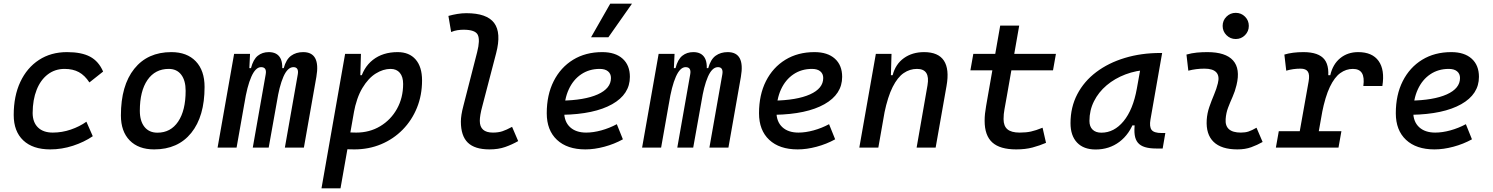

<svg xmlns="http://www.w3.org/2000/svg" viewBox="-20 -815 8243 1060"><path d="M271.5 -83Q322.3 -83 370.8 -99.6Q419.4 -116.2 457 -143.1L492.2 -63Q444.3 -30.3 382.8 -10.3Q321.3 9.8 257.3 9.8Q161.1 9.8 108.4 -40Q55.7 -89.8 55.7 -180.2Q55.7 -285.2 92.3 -363Q128.9 -440.9 195.1 -484.1Q261.2 -527.3 350.1 -527.3Q430.2 -527.3 477.5 -502Q524.9 -476.6 549.3 -419.9L473.6 -359.9Q448.2 -398.9 415.5 -416.7Q382.8 -434.6 336.4 -434.6Q283.7 -434.6 243.9 -404.3Q204.1 -374 182.4 -319.3Q160.6 -264.6 160.2 -190.9Q160.6 -139.6 189.7 -111.3Q218.8 -83 271.5 -83Z M831.1 9.8Q744.6 9.8 696 -39.8Q647.5 -89.4 647.5 -177.7Q647.5 -342.8 721.2 -435.1Q794.9 -527.3 925.8 -527.3Q1012.2 -527.3 1060.8 -476.6Q1109.4 -425.8 1109.4 -335Q1109.4 -172.4 1035.9 -81.3Q962.4 9.8 831.1 9.8ZM849.1 -82.5Q922.4 -82.5 963.6 -143.8Q1004.9 -205.1 1004.9 -314Q1004.9 -370.6 980.5 -402.6Q956.1 -434.6 911.6 -434.6Q836.4 -434.6 794.2 -373.5Q752 -312.5 752 -203.6Q752 -146.5 777.6 -114.5Q803.2 -82.5 849.1 -82.5Z M1360.4 -517.6 1354 -384.3 1286.1 0H1181.2L1272.5 -517.6ZM1375.5 0 1446.8 -404.3Q1454.1 -444.3 1421.4 -444.3Q1391.1 -444.3 1367.7 -391.6Q1344.2 -338.9 1329.1 -242.7L1340.8 -439H1365.7Q1377.9 -486.8 1403.1 -507.1Q1428.2 -527.3 1463.9 -527.3Q1509.3 -527.3 1527.6 -494.6Q1545.9 -461.9 1533.2 -390.6L1463.4 0ZM1726.6 -390.6 1657.7 0H1552.7L1624 -404.3Q1627.4 -423.3 1621.6 -433.8Q1615.7 -444.3 1600.1 -444.3Q1567.9 -444.3 1544.7 -391.6Q1521.5 -338.9 1506.8 -242.7L1513.7 -439H1546.4Q1559.6 -487.3 1587.2 -507.3Q1614.7 -527.3 1653.8 -527.3Q1750.5 -527.3 1726.6 -390.6Z M1859.9 224.6H1754.9L1885.3 -517.6H1972.7L1969.2 -395ZM1936 9.8Q1900.4 9.8 1865.2 7.1Q1830.1 4.4 1794.4 -0.5L1843.3 -95.2Q1875 -83 1946.8 -83Q2020.5 -83 2079.1 -118.2Q2137.7 -153.3 2171.6 -214.1Q2205.6 -274.9 2205.6 -351.6Q2205.6 -391.1 2187.5 -412.8Q2169.4 -434.6 2136.2 -434.6Q2095.7 -434.6 2054.7 -409.2Q2013.7 -383.8 1981 -329.6Q1948.2 -275.4 1932.6 -189.5L1951.7 -399.9H1994.1L1966.3 -362.8Q1983.9 -441.4 2038.6 -484.4Q2093.3 -527.3 2175.3 -527.3Q2239.3 -527.3 2274.7 -486.6Q2310.1 -445.8 2310.1 -371.1Q2310.1 -289.6 2282 -220.2Q2253.9 -150.9 2203.1 -99.1Q2152.3 -47.4 2084.2 -18.8Q2016.1 9.8 1936 9.8Z M2682.1 9.8Q2601.1 9.8 2562.7 -27.6Q2524.4 -64.9 2524.4 -143.6Q2524.4 -161.1 2527.8 -182.6Q2531.2 -204.1 2538.6 -231.9L2614.3 -527.3Q2631.3 -593.8 2617.9 -622.3Q2604.5 -650.9 2539.1 -650.9Q2522.5 -650.9 2505.1 -648.2Q2487.8 -645.5 2470.7 -638.2L2455.6 -727.1Q2480 -733.9 2504.9 -738Q2529.8 -742.2 2554.7 -742.2Q2668 -742.2 2708.3 -688Q2748.5 -633.8 2719.2 -521.5L2643.6 -231.9Q2635.7 -203.1 2632.3 -182.6Q2628.9 -162.1 2628.9 -147.9Q2628.9 -83 2701.2 -83Q2731 -83 2753.4 -90.3Q2775.9 -97.7 2807.1 -114.7L2840.8 -36.1Q2806.6 -16.6 2768.8 -3.4Q2731 9.8 2682.1 9.8Z M3216.3 -83Q3255.4 -83 3299.8 -95.2Q3344.2 -107.4 3385.3 -129.4L3418.9 -45.9Q3371.1 -19.5 3316.4 -4.9Q3261.7 9.8 3211.9 9.8Q3111.3 9.8 3054.9 -43Q2998.5 -95.7 2998.5 -189.9Q2998.5 -291.5 3036.9 -367.2Q3075.2 -442.9 3144 -485.1Q3212.9 -527.3 3304.7 -527.3Q3377 -527.3 3417.2 -491.2Q3457.5 -455.1 3457.5 -390.6Q3457.5 -294.9 3359.6 -239.7Q3261.7 -184.6 3086.4 -181.2L3076.2 -259.3Q3207 -261.2 3280 -293.9Q3353 -326.7 3353 -384.3Q3353 -407.7 3336.9 -421.1Q3320.8 -434.6 3291 -434.6Q3232.9 -434.6 3188.7 -404.8Q3144.5 -375 3119.9 -321.3Q3095.2 -267.6 3094.7 -195.8Q3095.2 -142.6 3127.4 -112.8Q3159.7 -83 3216.3 -83ZM3243.2 -609.4 3349.1 -794.9H3469.2L3338.9 -609.4Z M3704.1 -517.6 3697.8 -384.3 3629.9 0H3524.9L3616.2 -517.6ZM3719.2 0 3790.5 -404.3Q3797.9 -444.3 3765.1 -444.3Q3734.9 -444.3 3711.4 -391.6Q3688 -338.9 3672.9 -242.7L3684.6 -439H3709.5Q3721.7 -486.8 3746.8 -507.1Q3772 -527.3 3807.6 -527.3Q3853 -527.3 3871.3 -494.6Q3889.6 -461.9 3877 -390.6L3807.1 0ZM4070.3 -390.6 4001.5 0H3896.5L3967.8 -404.3Q3971.2 -423.3 3965.3 -433.8Q3959.5 -444.3 3943.8 -444.3Q3911.6 -444.3 3888.4 -391.6Q3865.2 -338.9 3850.6 -242.7L3857.4 -439H3890.1Q3903.3 -487.3 3930.9 -507.3Q3958.5 -527.3 3997.6 -527.3Q4094.2 -527.3 4070.3 -390.6Z M4388.2 -83Q4427.2 -83 4471.7 -95.2Q4516.1 -107.4 4557.1 -129.4L4590.8 -45.9Q4543 -19.5 4488.3 -4.9Q4433.6 9.8 4383.8 9.8Q4283.2 9.8 4226.8 -43Q4170.4 -95.7 4170.4 -189.9Q4170.4 -291.5 4208.7 -367.2Q4247.1 -442.9 4315.9 -485.1Q4384.8 -527.3 4476.6 -527.3Q4548.8 -527.3 4589.1 -491.2Q4629.4 -455.1 4629.4 -390.6Q4629.4 -294.9 4531.5 -239.7Q4433.6 -184.6 4258.3 -181.2L4248 -259.3Q4378.9 -261.2 4451.9 -293.9Q4524.9 -326.7 4524.9 -384.3Q4524.9 -407.7 4508.8 -421.1Q4492.7 -434.6 4462.9 -434.6Q4404.8 -434.6 4360.6 -404.8Q4316.4 -375 4291.7 -321.3Q4267.1 -267.6 4266.6 -195.8Q4267.1 -142.6 4299.3 -112.8Q4331.5 -83 4388.2 -83Z M4724.1 0 4815.4 -517.6H4901.9L4898.4 -394L4829.1 0ZM5040.5 0 5100.6 -344.2Q5108.4 -389.2 5094 -411.9Q5079.6 -434.6 5042.5 -434.6Q5002.9 -434.6 4969.2 -411.6Q4935.5 -388.7 4908.4 -335.2Q4881.3 -281.7 4862.3 -190.4L4886.7 -399.9H4908.2Q4923.8 -460.9 4970.2 -494.1Q5016.6 -527.3 5081.5 -527.3Q5160.2 -527.3 5191.2 -480.2Q5222.2 -433.1 5205.6 -340.3L5145.5 0Z M5590.3 9.8Q5500.5 9.8 5458.3 -28.6Q5416 -66.9 5416 -147.9Q5416 -168.5 5418 -187.3Q5419.9 -206.1 5424.1 -229.5Q5428.2 -252.9 5434.1 -287.1L5502 -673.8H5606.9L5539.1 -287.1Q5530.8 -238.3 5525.6 -211.9Q5520.5 -185.5 5520.5 -157.7Q5520.5 -119.1 5542 -101.1Q5563.5 -83 5609.4 -83Q5645 -83 5671.9 -88.9Q5698.7 -94.7 5735.8 -109.9L5754.9 -26.4Q5719.7 -11.2 5680.4 -0.7Q5641.1 9.8 5590.3 9.8ZM5337.4 -426.8 5353.5 -517.6H5809.6L5793.5 -426.8Z M6028.8 10.3Q5962.4 10.3 5926.3 -27.8Q5890.1 -65.9 5890.1 -135.3Q5890.1 -223.1 5927.5 -294.7Q5964.8 -366.2 6032.2 -417Q6099.6 -467.8 6189.9 -495.1Q6280.3 -522.5 6386.2 -522.5H6396L6331.5 -154.8Q6324.7 -115.7 6337.6 -98.1Q6350.6 -80.6 6393.6 -80.6H6413.6L6398.9 4.9H6364.3Q6326.7 4.9 6301.5 -2.7Q6276.4 -10.3 6262.5 -26.6Q6248.5 -43 6244.6 -69.8Q6240.7 -96.7 6245.6 -135.3L6273.9 -122.6H6217.3L6243.2 -150.9Q6216.3 -74.2 6160.2 -32Q6104 10.3 6028.8 10.3ZM6060.5 -82.5Q6130.9 -82.5 6183.1 -146Q6235.4 -209.5 6256.3 -325.7L6281.7 -467.3L6321.3 -429.7Q6252.9 -426.8 6193.6 -404.3Q6134.3 -381.8 6089.6 -344Q6044.9 -306.2 6019.8 -256.1Q5994.6 -206.1 5994.6 -147.5Q5994.6 -116.2 6012 -99.4Q6029.3 -82.5 6060.5 -82.5Z M6802.2 -599.6Q6772.5 -599.6 6751.2 -620.8Q6730 -642.1 6730 -671.9Q6730 -702.1 6751.2 -723.1Q6772.5 -744.1 6802.2 -744.1Q6832.5 -744.1 6853.5 -723.1Q6874.5 -702.1 6874.5 -671.9Q6874.5 -642.1 6853.5 -620.8Q6832.5 -599.6 6802.2 -599.6ZM6917 -109.9 6950.7 -31.2Q6920.9 -14.2 6887.7 -2.2Q6854.5 9.8 6811.5 9.8Q6723.1 9.8 6680.2 -31.7Q6637.2 -73.2 6642.1 -153.3Q6644.5 -189.9 6656.5 -224.6Q6668.5 -259.3 6682.4 -292Q6696.3 -324.7 6703.6 -355Q6713.9 -395 6695.1 -415.5Q6676.3 -436 6629.9 -436Q6583.5 -436 6540.5 -424.8L6530.3 -513.7Q6559.1 -522 6587.9 -524.7Q6616.7 -527.3 6645.5 -527.3Q6746.6 -527.3 6787.6 -481.2Q6828.6 -435.1 6806.6 -345.2Q6798.3 -310.5 6784.9 -280.5Q6771.5 -250.5 6760.3 -221.2Q6749 -191.9 6746.6 -157.7Q6741.2 -83 6830.6 -83Q6855 -83 6873.3 -89.1Q6891.6 -95.2 6917 -109.9Z M7139.6 0 7204.6 -364.7Q7211.4 -402.3 7200.7 -419.2Q7189.9 -436 7160.2 -436Q7119.1 -436 7081.1 -424.8L7070.8 -513.7Q7092.8 -520.5 7119.1 -523.9Q7145.5 -527.3 7175.8 -527.3Q7260.7 -527.3 7292.5 -486.3Q7324.2 -445.3 7308.1 -355L7244.6 0ZM7023.9 0 7040 -90.8H7385.7L7369.6 0ZM7278.3 -190.4 7302.7 -399.9H7324.2Q7338.4 -460.9 7379.4 -494.1Q7420.4 -527.3 7478 -527.3Q7556.2 -527.3 7591.1 -478.3Q7626 -429.2 7611.8 -340.3H7506.8Q7513.2 -388.2 7499 -411.4Q7484.9 -434.6 7448.7 -434.6Q7411.6 -434.6 7379.6 -411.6Q7347.7 -388.7 7322 -335.2Q7296.4 -281.7 7278.3 -190.4Z M7903.8 -83Q7942.9 -83 7987.3 -95.2Q8031.7 -107.4 8072.8 -129.4L8106.4 -45.9Q8058.6 -19.5 8003.9 -4.9Q7949.2 9.8 7899.4 9.8Q7798.8 9.8 7742.4 -43Q7686 -95.7 7686 -189.9Q7686 -291.5 7724.4 -367.2Q7762.7 -442.9 7831.5 -485.1Q7900.4 -527.3 7992.2 -527.3Q8064.5 -527.3 8104.7 -491.2Q8145 -455.1 8145 -390.6Q8145 -294.9 8047.1 -239.7Q7949.2 -184.6 7773.9 -181.2L7763.7 -259.3Q7894.5 -261.2 7967.5 -293.9Q8040.5 -326.7 8040.5 -384.3Q8040.5 -407.7 8024.4 -421.1Q8008.3 -434.6 7978.5 -434.6Q7920.4 -434.6 7876.2 -404.8Q7832 -375 7807.4 -321.3Q7782.7 -267.6 7782.2 -195.8Q7782.7 -142.6 7814.9 -112.8Q7847.2 -83 7903.8 -83Z"/></svg>

Font: Cascadia Mono NF
Style: Italic
Weight: 400
Italic angle: -10°
Monospace: yes
Designer: Aaron Bell
Foundry: Saja Typeworks
Version: Version 2404.023